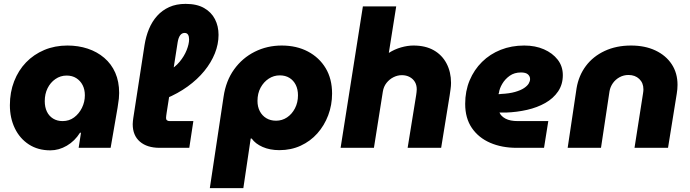

<svg xmlns="http://www.w3.org/2000/svg" viewBox="-20 -763 3559 991"><path d="M240 13Q176 13 129 -17.5Q82 -48 56.5 -101Q31 -154 31 -220Q31 -287 53 -343.5Q75 -400 114.5 -441Q154 -482 208.5 -505Q263 -528 328 -528Q384 -528 432.5 -512Q481 -496 518 -464.5Q555 -433 575 -387.5Q595 -342 595 -283Q595 -269 593.5 -254Q592 -239 587 -208L551 0H386L398 -78H393Q366 -35 325 -11Q284 13 240 13ZM303 -138Q337 -138 362.5 -157Q388 -176 403 -206.5Q418 -237 418 -271Q418 -301 406.5 -323.5Q395 -346 374 -359.5Q353 -373 324 -373Q292 -373 266 -355Q240 -337 225.5 -307.5Q211 -278 211 -241Q211 -210 222 -187Q233 -164 254 -151Q275 -138 303 -138Z M804 0Q739 0 702 -32Q665 -64 665 -122Q665 -130 666 -138Q667 -146 668 -154L726 -530Q733 -575 749 -613.5Q765 -652 791 -681Q817 -710 853.5 -726.5Q890 -743 938 -743Q996 -743 1033.5 -721.5Q1071 -700 1089.5 -664Q1108 -628 1108 -583Q1108 -535 1089 -487.5Q1070 -440 1034.5 -396.5Q999 -353 948.5 -316.5Q898 -280 835 -254L849 -398Q883 -415 907 -444Q931 -473 943.5 -504.5Q956 -536 956 -560Q956 -575 950.5 -584Q945 -593 933 -593Q919 -593 910 -581Q901 -569 897 -545L840 -180Q839 -172 838 -165.5Q837 -159 837 -154Q837 -146 842 -142Q847 -138 856 -138H978L957 0Z M1063 208 1134 -264Q1146 -346 1188.5 -405Q1231 -464 1295 -496Q1359 -528 1434 -528Q1511 -528 1569.5 -497Q1628 -466 1661 -411Q1694 -356 1694 -280Q1694 -221 1674 -168Q1654 -115 1618 -74.5Q1582 -34 1532 -11Q1482 12 1422 12Q1373 12 1335.5 -4.5Q1298 -21 1279 -48H1274L1236 208ZM1405 -140Q1436 -140 1461.5 -157Q1487 -174 1502.5 -204Q1518 -234 1518 -271Q1518 -302 1506.5 -325Q1495 -348 1474 -361Q1453 -374 1424 -374Q1393 -374 1367 -357Q1341 -340 1325 -310.5Q1309 -281 1309 -242Q1309 -212 1321 -189Q1333 -166 1354.5 -153Q1376 -140 1405 -140Z M1738 0 1853 -730H2025L1988 -497L1987 -490Q2017 -509 2050.5 -518.5Q2084 -528 2114 -528Q2176 -528 2219 -503.5Q2262 -479 2285 -435Q2308 -391 2308 -335Q2308 -319 2305.5 -302.5Q2303 -286 2301 -271L2257 0H2084L2128 -272Q2129 -279 2130 -287.5Q2131 -296 2131 -302Q2131 -324 2121.5 -340Q2112 -356 2094.5 -365.5Q2077 -375 2054 -375Q2032 -375 2011 -364.5Q1990 -354 1975 -335Q1960 -316 1956 -290L1910 0Z M2647 0Q2570 0 2510 -26Q2450 -52 2415.5 -102.5Q2381 -153 2381 -227Q2381 -293 2404 -348Q2427 -403 2468 -443.5Q2509 -484 2564.5 -506Q2620 -528 2686 -528Q2743 -528 2787.5 -508.5Q2832 -489 2858.5 -455Q2885 -421 2885 -375Q2885 -327 2860.5 -291Q2836 -255 2794.5 -231.5Q2753 -208 2700.5 -196Q2648 -184 2591 -182Q2582 -182 2574 -182Q2566 -182 2558 -182Q2566 -163 2589.5 -150.5Q2613 -138 2653 -138H2810L2788 0ZM2553 -277Q2556 -277 2559 -277Q2562 -277 2565 -278Q2609 -280 2638.5 -288.5Q2668 -297 2685 -308.5Q2702 -320 2709 -332Q2716 -344 2716 -355Q2716 -369 2705 -379Q2694 -389 2669 -389Q2635 -389 2611 -372Q2587 -355 2572.5 -330.5Q2558 -306 2555 -283Q2554 -281 2553.5 -279.5Q2553 -278 2553 -277Z M2910 0 2956 -308Q2967 -373 3004 -422.5Q3041 -472 3101 -500Q3161 -528 3237 -528Q3309 -528 3363 -502.5Q3417 -477 3447 -431.5Q3477 -386 3477 -325Q3477 -315 3476 -302.5Q3475 -290 3473 -279L3428 0H3255L3299 -281Q3300 -286 3300.5 -292.5Q3301 -299 3301 -302Q3301 -335 3279.5 -355.5Q3258 -376 3224 -376Q3199 -376 3178 -364.5Q3157 -353 3143.5 -334Q3130 -315 3126 -292L3082 0Z"/></svg>

Font: MuseoModerno ExtraBold
Style: Italic
Weight: 800
Italic angle: -9°
Designer: Pablo Cosgaya, Héctor Gatti, Marcela Romero, and the Authors of The MuseoModerno Project.
Foundry: Omnibus-Type Team
Version: Version 1.003